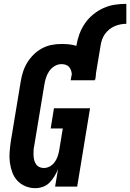

<svg xmlns="http://www.w3.org/2000/svg" viewBox="-20 -972 678 1000"><path d="M164 8Q137 8 112.5 -2Q88 -12 70.5 -31Q53 -50 44 -74.5Q35 -99 31.5 -125Q28 -151 30 -178.5Q32 -206 36 -234L88 -548Q92 -573 100 -598Q108 -623 122 -646Q136 -669 156 -688.5Q176 -708 199.5 -720.5Q223 -733 248.5 -738Q274 -743 300 -743Q320 -743 340 -741Q360 -739 378 -733V-735Q383 -765 393.5 -794Q404 -823 422 -849.5Q440 -876 465 -896.5Q490 -917 519 -930Q548 -943 578 -947.5Q608 -952 638 -952V-848Q623 -848 607.5 -845Q592 -842 577 -835.5Q562 -829 549 -818.5Q536 -808 526.5 -794.5Q517 -781 511.5 -765.5Q506 -750 504 -735L480 -591Q480 -584 479 -577.5Q478 -571 477 -564Q477 -562 477 -561Q477 -560 476 -558H474V-554H348L354 -586Q353 -597 349.5 -607Q346 -617 338.5 -624.5Q331 -632 321 -635Q311 -638 300 -638Q281 -638 264 -627.5Q247 -617 236 -601Q225 -585 219.5 -567Q214 -549 211 -531L159 -217Q156 -204 155 -191Q154 -178 154.5 -165.5Q155 -153 157.5 -141Q160 -129 166.5 -118.5Q173 -108 184 -102.5Q195 -97 208 -97Q224 -97 239 -105Q254 -113 264 -126.5Q274 -140 279.5 -155.5Q285 -171 288 -187L307 -303H244L261 -408H449L382 0H267L282 -90Q274 -71 263 -53Q252 -35 237.5 -20.5Q223 -6 203.5 1Q184 8 164 8Z"/></svg>

Font: Iosevka Curly Slab XBdObl
Style: Regular
Weight: 800
Italic angle: -9°
Monospace: yes
Designer: Belleve Invis
Foundry: Belleve Invis
Version: Version 11.1.0; ttfautohint (v1.8.3)